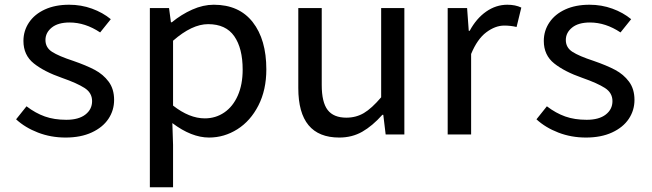

<svg xmlns="http://www.w3.org/2000/svg" viewBox="-20 -568 2752 811"><path d="M48 -64 92 -119Q130 -90 169.5 -76Q209 -62 260 -62Q312 -62 340.5 -84Q369 -106 369 -141Q369 -176 337 -196.5Q305 -217 242 -239Q167 -265 123 -300Q79 -335 79 -395Q79 -438 102.5 -473Q126 -508 169.5 -528Q213 -548 272 -548Q323 -548 368.5 -531.5Q414 -515 448 -487L403 -431Q340 -473 274 -473Q225 -473 198.5 -451.5Q172 -430 172 -399Q172 -367 200 -349Q228 -331 289 -311Q344 -292 380 -273Q416 -254 439 -223Q462 -192 462 -146Q462 -102 438 -66Q414 -30 367.5 -8.5Q321 13 257 13Q195 13 140.5 -8Q86 -29 48 -64Z M613 -534H694L702 -474H706Q746 -507 792 -527.5Q838 -548 883 -548Q990 -548 1047.5 -474.5Q1105 -401 1105 -275Q1105 -188 1071.5 -122.5Q1038 -57 982.5 -22Q927 13 863 13Q789 13 708 -48L711 44V223H613ZM1005 -274Q1005 -364 969.5 -415Q934 -466 859 -466Q791 -466 711 -396V-122Q780 -68 845 -68Q891 -68 927.5 -93Q964 -118 984.5 -164.5Q1005 -211 1005 -274Z M1240 -196V-534H1339V-209Q1339 -136 1364 -103.5Q1389 -71 1443 -71Q1484 -71 1517 -90.5Q1550 -110 1590 -157V-534H1688V0H1609L1599 -83H1595Q1553 -36 1510 -11.5Q1467 13 1413 13Q1240 13 1240 -196Z M1871 -534H1953L1960 -438H1964Q1992 -490 2033.5 -519Q2075 -548 2123 -548Q2157 -548 2182 -536L2162 -454Q2137 -460 2110 -460Q2072 -460 2034 -431.5Q1996 -403 1970 -340V0H1871Z M2246 -64 2290 -119Q2328 -90 2367.5 -76Q2407 -62 2458 -62Q2510 -62 2538.5 -84Q2567 -106 2567 -141Q2567 -176 2535 -196.5Q2503 -217 2440 -239Q2365 -265 2321 -300Q2277 -335 2277 -395Q2277 -438 2300.5 -473Q2324 -508 2367.5 -528Q2411 -548 2470 -548Q2521 -548 2566.5 -531.5Q2612 -515 2646 -487L2601 -431Q2538 -473 2472 -473Q2423 -473 2396.5 -451.5Q2370 -430 2370 -399Q2370 -367 2398 -349Q2426 -331 2487 -311Q2542 -292 2578 -273Q2614 -254 2637 -223Q2660 -192 2660 -146Q2660 -102 2636 -66Q2612 -30 2565.5 -8.5Q2519 13 2455 13Q2393 13 2338.5 -8Q2284 -29 2246 -64Z"/></svg>

Font: Nebula Sans Medium
Style: Regular
Weight: 500
Designer: Paul D. Hunt for Adobe (as Source Sans)
Foundry: Nebula Entertainment & Broadcasting LLC
Version: Version 1.010